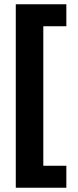

<svg xmlns="http://www.w3.org/2000/svg" viewBox="-20 -751 367 900"><path d="M291 129H54V-731H291V-628H183V26H291Z"/></svg>

Font: Wix Madefor Display
Style: Bold
Weight: 700
Designer: Dalton Maag Ltd
Foundry: Dalton Maag Ltd
Version: Version 3.100